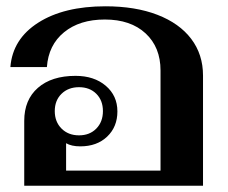

<svg xmlns="http://www.w3.org/2000/svg" viewBox="-20 -590 725 610"><path d="M57 -206Q57 -273 100.5 -311Q144 -349 220 -349Q279 -349 316 -317.5Q353 -286 353 -236Q353 -187 320.5 -156Q288 -125 235 -125Q207 -125 190 -135V-48H490V-366Q490 -440 442.5 -484Q395 -528 313 -528Q233 -528 183.5 -487.5Q134 -447 129 -377H13Q20 -466 101.5 -518Q183 -570 315 -570Q410 -570 480 -543Q550 -516 587.5 -466.5Q625 -417 625 -350V0H57ZM307 -237Q307 -271 286 -292Q265 -313 231 -313Q197 -313 175.5 -292Q154 -271 154 -237Q154 -203 175.5 -181.5Q197 -160 231 -160Q265 -160 286 -181.5Q307 -203 307 -237Z"/></svg>

Font: Fahkwang SemiBold
Style: Regular
Weight: 600
Designer: Suppakit Chalermlarp | Katatrad Co.,Ltd.
Foundry: Cadson Demak Co.,Ltd.
Version: Version 1.000; ttfautohint (v1.6)